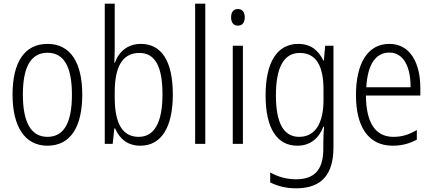

<svg xmlns="http://www.w3.org/2000/svg" viewBox="-20 -846 2346 1041"><path d="M426 -333C426 -505 363 -608 238 -608C113 -608 48 -509 48 -333C48 -159 115 -56 237 -56C363 -56 426 -159 426 -333ZM104 -333C104 -479 145 -560 238 -560C332 -560 370 -474 370 -333C370 -184 329 -104 237 -104C146 -104 104 -187 104 -333Z M602 -589V-826H548V-66H591L600 -150H604C629 -92 673 -56 741 -56C855 -56 917 -156 917 -334C917 -514 856 -608 744 -608C674 -608 625 -568 603 -506H600C601 -531 602 -563 602 -589ZM736 -559C822 -559 861 -483 861 -335C861 -180 816 -104 732 -104C646 -104 602 -173 602 -318V-346C602 -476 639 -559 736 -559Z M1093 -66V-826H1038V-66Z M1270 -797C1245 -797 1233 -779 1233 -752C1233 -724 1246 -707 1270 -707C1294 -707 1307 -724 1307 -752C1307 -779 1295 -797 1270 -797ZM1297 -598H1242V-66H1297Z M1597 -608C1481 -608 1420 -506 1420 -329C1420 -148 1483 -56 1592 -56C1661 -56 1709 -95 1733 -159H1737C1734 -126 1733 -97 1733 -70V-39C1733 74 1685 126 1586 126C1533 126 1488 113 1445 89V143C1485 163 1530 175 1586 175C1727 175 1788 96 1788 -47V-598H1743L1736 -518H1733C1707 -572 1666 -608 1597 -608ZM1605 -559C1697 -559 1734 -484 1734 -360V-303C1734 -191 1697 -104 1602 -104C1519 -104 1476 -177 1476 -329C1476 -473 1515 -559 1605 -559Z M2091 -608C1972 -608 1910 -500 1910 -330C1910 -165 1973 -56 2109 -56C2160 -56 2201 -68 2240 -89V-141C2196 -115 2158 -104 2113 -104C2015 -104 1965 -181 1964 -328H2259V-369C2259 -500 2207 -608 2091 -608ZM2091 -561C2171 -561 2207 -478 2206 -373H1966C1973 -498 2018 -561 2091 -561Z"/></svg>

Font: Noto Sans Malayalam UI Condensed Light
Style: Regular
Weight: 300
Width: 3
Designer: Jelle Bosma - Monotype Design Team
Foundry: Monotype Imaging Inc.
Version: Version 2.104